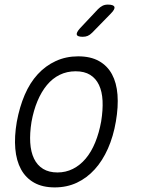

<svg xmlns="http://www.w3.org/2000/svg" viewBox="-20 -805 640 835"><path d="M218 10Q165 10 128.5 -10.5Q92 -31 71.5 -68.5Q51 -106 46.5 -158.5Q42 -211 53 -275Q65 -340 87.5 -392.5Q110 -445 144 -482Q178 -519 222.5 -539.5Q267 -560 320 -560Q374 -560 410.5 -539.5Q447 -519 467 -482Q487 -445 491 -393Q495 -341 484 -277Q473 -212 449.5 -159Q426 -106 392 -68.5Q358 -31 314.5 -10.5Q271 10 218 10ZM230 -55Q266 -55 297 -70.5Q328 -86 352.5 -115Q377 -144 394 -185.5Q411 -227 420 -277Q428 -327 426 -367Q424 -407 410.5 -435.5Q397 -464 372 -479.5Q347 -495 309 -495Q271 -495 239.5 -479.5Q208 -464 184 -435Q160 -406 143 -365.5Q126 -325 117 -275Q109 -225 111.5 -184.5Q114 -144 128 -115Q142 -86 167.5 -70.5Q193 -55 230 -55ZM381 -663Q371 -653 361.5 -649Q352 -645 340 -645Q317 -645 314 -654Q311 -663 328 -682L406 -765Q416 -775 426 -780Q436 -785 449 -785Q474 -785 477.5 -775Q481 -765 462 -746Z"/></svg>

Font: Maple Mono ExtraLight
Style: Italic
Weight: 275
Italic angle: -10°
Monospace: yes
Designer: subframe7536
Version: Version 7.000